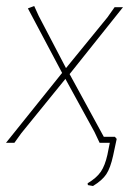

<svg xmlns="http://www.w3.org/2000/svg" viewBox="-21 -476 458 640"><path d="M211 -229 325 -20H362L368 -13L356 43Q347 84 333.5 104.5Q320 125 289 144L272 141L271 135Q301 117 315 96.5Q329 76 337 40L345 0H311L294 -36L197 -213L50 -32L27 0H-1L186 -233L72 -448L93 -456L108 -423L199 -249L337 -418L361 -452H389Z"/></svg>

Font: Alegreya Sans SC Thin
Style: Italic
Weight: 100
Italic angle: -7°
Designer: Juan Pablo del Peral
Foundry: Huerta Tipografica
Version: Version 2.007